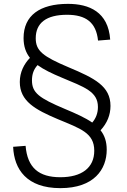

<svg xmlns="http://www.w3.org/2000/svg" viewBox="-20 -762 660 994"><path d="M48 -2C53 114.5 118 212 292.5 212C467 212 532.5 114.5 532.5 13C532.5 -29 521.5 -61 500.5 -87.5C535 -124.5 552 -167.5 552 -213.5C552 -316 470 -357 335.5 -413.5C201.5 -470 165 -499 165 -564C165 -643.5 220 -685.5 327 -685.5C424 -685.5 478 -646.5 487.5 -552L550.5 -557C540.5 -700.5 441.5 -742 332 -742C186.5 -742 102 -682 102 -565C102 -522 114 -489 135 -462.5C104.5 -430.5 82.5 -389 82.5 -337.5C82.5 -238 162.5 -194.5 279.5 -145C397 -96 468 -74 468 18.5C468 106.5 403 155.5 292.5 155.5C181.5 155.5 122 107 112.5 -7ZM145.5 -346C145.5 -378 154.5 -403 174.5 -425C207.5 -401 250 -381 299 -360.5C416.5 -311 487 -288.5 487 -208C487 -175 475.5 -148 457.5 -127.5C421.5 -152.5 373.5 -174 316 -198C182 -254.5 145.5 -281.5 145.5 -346Z"/></svg>

Font: Monaspace Neon ExtraLight
Style: Regular
Weight: 200
Designer: Riley Cran & the Lettermatic Team
Foundry: Lettermatic
Version: Version 1.200 (Monaspace Neon)